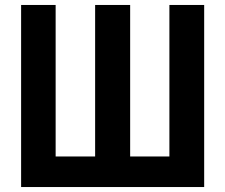

<svg xmlns="http://www.w3.org/2000/svg" viewBox="-20 -753 907 773"><path d="M204 -733V-123H363V-733H504V-123H662V-733H802V0H65V-733Z"/></svg>

Font: Kreadon
Style: Bold
Weight: 700
Designer: Reiya WATANABE
Foundry: StudioGnu
Version: Version 1.003; ttfautohint (v1.8.4.7-5d5b);gftools[0.9.32]